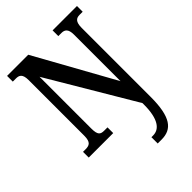

<svg xmlns="http://www.w3.org/2000/svg" viewBox="-271 -831 1187 1187"><g transform="rotate(-45 322.5 -237.0)"><path d="M385 240H419C510 240 558 182 558 5V-598C558 -651 577 -664 606 -664H633V-714H420V-664H447C474 -664 495 -653 495 -602V-195L207 -714H22V-664H49C76 -664 98 -656 98 -602V-116C98 -58 77 -50 43 -50H22V0H236V-50H208C176 -50 160 -58 160 -116V-568L495 -3V9C495 137 454 185 400 185H385Z"/></g></svg>

Font: Noto Serif Georgian ExtraCondensed Bold
Style: Regular
Weight: 700
Width: 2
Designer: Monotype Design Team, Akaki Razmadze
Foundry: Google LLC
Version: Version 2.003